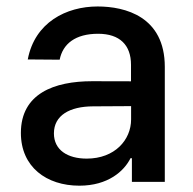

<svg xmlns="http://www.w3.org/2000/svg" viewBox="-20 -573 609 605"><path d="M230.1 12.1C320.3 12.1 371.1 -33.7 391.3 -74.6H395.6V0H499.3V-362.2C499.3 -521 374.3 -552.6 287.6 -552.6C188.9 -552.6 89.5 -502.5 67.5 -385.7L168 -384.9C177.9 -435 217.7 -466.6 289.1 -466.6C357.6 -466.6 392.8 -430.8 392.8 -369V-316.8L270.6 -317.1C150.6 -317.1 45.8 -278.1 45.8 -154.1C45.8 -46.9 126.4 12.1 230.1 12.1ZM149.9 -152.7C149.9 -209.5 199.6 -237.6 273.1 -237.9L393.1 -238.6V-196.7C393.1 -132.1 341.6 -73.2 253.2 -73.2C193.2 -73.2 149.9 -100.1 149.9 -152.7Z"/></svg>

Font: Margiela Sans Medium
Style: Regular
Weight: 500
Designer: Stefan Endress, Andreas Faust
Version: Version 1.100;FEAKit 1.0